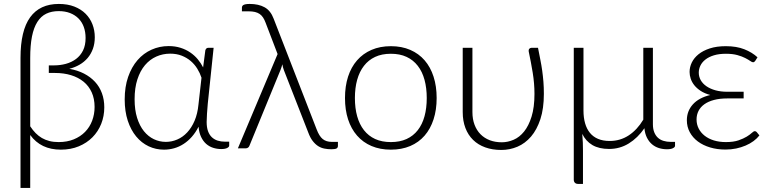

<svg xmlns="http://www.w3.org/2000/svg" viewBox="-20 -734 3816 950"><path d="M129.5 -109Q142 -90 156.2 -75.5Q170.5 -61 187.2 -51.2Q204 -41.5 224.5 -36.2Q245 -31 270 -31Q312 -31 345 -44.5Q378 -58 401 -81.5Q424 -105 436 -136.8Q448 -168.5 448 -205Q448 -245.5 433.8 -277Q419.5 -308.5 393.5 -329.8Q367.5 -351 331.5 -362Q295.5 -373 252 -373H221.5V-410.5H247Q278 -410.5 306.2 -418.2Q334.5 -426 356.2 -442.2Q378 -458.5 390.8 -484.2Q403.5 -510 403.5 -546Q403.5 -576 394.5 -600.8Q385.5 -625.5 368.2 -642.8Q351 -660 326.5 -669.5Q302 -679 270.5 -679Q235 -679 208.8 -666.2Q182.5 -653.5 164.8 -625.5Q147 -597.5 138.2 -553.5Q129.5 -509.5 129.5 -447ZM81.5 -448Q81.5 -582.5 129.2 -648.5Q177 -714.5 271 -714.5Q314.5 -714.5 347.8 -701.5Q381 -688.5 403.5 -666Q426 -643.5 437.5 -613.5Q449 -583.5 449 -550Q449 -518.5 439.8 -492.8Q430.5 -467 413.8 -447.2Q397 -427.5 373.8 -414Q350.5 -400.5 323 -393.5Q363.5 -386.5 395.5 -370Q427.5 -353.5 450 -329.2Q472.5 -305 484.2 -273Q496 -241 496 -203Q496 -159.5 480.8 -121.2Q465.5 -83 437.5 -54.8Q409.5 -26.5 369.8 -10Q330 6.5 281 6.5Q182 6.5 129.5 -66V196H81.5Z M977 -349.5Q969.5 -372.5 956.2 -394Q943 -415.5 923.8 -432Q904.5 -448.5 879.2 -458.5Q854 -468.5 822 -468.5Q785.5 -468.5 753.5 -454.2Q721.5 -440 697.5 -411.8Q673.5 -383.5 659.8 -341.2Q646 -299 646 -243Q646 -190 658.5 -150.5Q671 -111 692.2 -84.8Q713.5 -58.5 741.5 -45.2Q769.5 -32 800.5 -32Q830 -32 857.2 -43.8Q884.5 -55.5 906.2 -78.8Q928 -102 942.8 -136.5Q957.5 -171 962 -217ZM1114 -33V-13.5Q1114 -7 1104 -1.8Q1094 3.5 1074.5 3.5Q1053.5 3.5 1034.2 -2.8Q1015 -9 1000 -22.2Q985 -35.5 975 -56.5Q965 -77.5 962.5 -107Q948 -78.5 929.2 -57.2Q910.5 -36 888.5 -21.8Q866.5 -7.5 841.8 -0.5Q817 6.5 791.5 6.5Q751 6.5 715.5 -10.2Q680 -27 653.8 -58.8Q627.5 -90.5 612.2 -136.8Q597 -183 597 -242Q597 -304.5 614 -353.5Q631 -402.5 660.5 -436.5Q690 -470.5 729.8 -488.2Q769.5 -506 814.5 -506Q846.5 -506 873.2 -497.5Q900 -489 921.2 -474.5Q942.5 -460 958.5 -440.8Q974.5 -421.5 985 -400.5L996 -485Q999.5 -497.5 1011 -497.5H1037L1008 -220.5Q1006 -195.5 1004.2 -171.8Q1002.5 -148 1002.5 -130.5Q1002.5 -104 1009.2 -85.2Q1016 -66.5 1028.2 -55Q1040.5 -43.5 1057 -38.2Q1073.5 -33 1093 -33Z M1652 -32V-12.5Q1652 -3 1644.8 0.8Q1637.5 4.5 1619 4.5Q1601.5 4.5 1585 1.2Q1568.5 -2 1554 -11.2Q1539.5 -20.5 1527 -36.8Q1514.5 -53 1505 -79L1385 -386Q1379 -402 1377 -416Q1374 -403.5 1368 -388L1214 -12.5Q1212.5 -8 1207.8 -4Q1203 0 1196 0H1157L1353.5 -466.5L1294 -622Q1288.5 -637 1281.5 -647.5Q1274.5 -658 1264.8 -664.8Q1255 -671.5 1241.5 -674.8Q1228 -678 1209 -678H1177V-696Q1177 -699.5 1178.5 -703Q1180 -706.5 1184 -709Q1188 -711.5 1195.8 -713Q1203.5 -714.5 1215.5 -714.5Q1259.5 -714.5 1289.2 -698Q1319 -681.5 1334 -641.5L1546.5 -94.5Q1559.5 -60 1576.8 -46Q1594 -32 1622 -32Z M1914 -505.5Q1967.5 -505.5 2009.8 -487.2Q2052 -469 2081 -435.5Q2110 -402 2125.2 -354.8Q2140.5 -307.5 2140.5 -249Q2140.5 -190.5 2125.2 -143.5Q2110 -96.5 2081 -63Q2052 -29.5 2009.8 -11.5Q1967.5 6.5 1914 6.5Q1860.5 6.5 1818.2 -11.5Q1776 -29.5 1746.8 -63Q1717.5 -96.5 1702.2 -143.5Q1687 -190.5 1687 -249Q1687 -307.5 1702.2 -354.8Q1717.5 -402 1746.8 -435.5Q1776 -469 1818.2 -487.2Q1860.5 -505.5 1914 -505.5ZM1914 -31Q1958.5 -31 1991.8 -46.2Q2025 -61.5 2047.2 -90Q2069.5 -118.5 2080.5 -158.8Q2091.5 -199 2091.5 -249Q2091.5 -298.5 2080.5 -339Q2069.5 -379.5 2047.2 -408.2Q2025 -437 1991.8 -452.5Q1958.5 -468 1914 -468Q1869.5 -468 1836.2 -452.5Q1803 -437 1780.8 -408.2Q1758.5 -379.5 1747.2 -339Q1736 -298.5 1736 -249Q1736 -199 1747.2 -158.8Q1758.5 -118.5 1780.8 -90Q1803 -61.5 1836.2 -46.2Q1869.5 -31 1914 -31Z M2642 -497.5Q2648 -466.5 2653.5 -439Q2659 -411.5 2662.8 -384.5Q2666.5 -357.5 2668.8 -329.5Q2671 -301.5 2671 -269.5Q2671 -197 2653.8 -144.5Q2636.5 -92 2607.5 -58.2Q2578.5 -24.5 2540.5 -8.2Q2502.5 8 2460.5 8Q2416.5 8 2381 -4.8Q2345.5 -17.5 2320.8 -41.8Q2296 -66 2282.8 -100.8Q2269.5 -135.5 2269.5 -179.5V-497.5H2317.5V-179.5Q2317.5 -144.5 2328 -116.8Q2338.5 -89 2357.5 -69.8Q2376.5 -50.5 2403.2 -40.2Q2430 -30 2463 -30Q2492.5 -30 2521.5 -42.5Q2550.5 -55 2573.2 -83.2Q2596 -111.5 2610.2 -157.2Q2624.5 -203 2624.5 -269.5Q2624.5 -321 2615.8 -374.5Q2607 -428 2596 -479.5Q2595 -489.5 2599.8 -493.5Q2604.5 -497.5 2610 -497.5Z M3320 -32V-12.5Q3320 -6 3309.8 -0.8Q3299.5 4.5 3280 4.5Q3259 4.5 3240 -1.5Q3221 -7.5 3206 -20.2Q3191 -33 3181 -52.8Q3171 -72.5 3168.5 -99.5Q3135.5 -51.5 3091.2 -24.2Q3047 3 2994 3Q2944 3 2911.2 -16.2Q2878.5 -35.5 2861 -71.5Q2863 -50 2863.8 -28Q2864.5 -6 2864.5 12V176H2840.5Q2830.5 176 2824.8 170.5Q2819 165 2819 155V-497.5H2867V-187Q2867 -152 2875 -124Q2883 -96 2899 -76.5Q2915 -57 2939.2 -46.8Q2963.5 -36.5 2996.5 -36.5Q3049 -36.5 3091 -64.2Q3133 -92 3163 -142V-497.5H3210.5V-119Q3210.5 -96.5 3217 -80Q3223.5 -63.5 3235 -52.8Q3246.5 -42 3263 -37Q3279.5 -32 3299 -32Z M3737.5 -64Q3726 -49 3708.5 -36Q3691 -23 3669.2 -13.8Q3647.5 -4.5 3622.2 0.8Q3597 6 3569.5 6Q3528.5 6 3493.5 -4.5Q3458.5 -15 3433 -34Q3407.5 -53 3393 -79.8Q3378.5 -106.5 3378.5 -139Q3378.5 -184.5 3408.2 -217.5Q3438 -250.5 3494.5 -264Q3466.5 -271.5 3447 -284.2Q3427.5 -297 3415.2 -312.5Q3403 -328 3397.5 -345Q3392 -362 3392 -378Q3392 -402 3403 -424.8Q3414 -447.5 3436.2 -465.5Q3458.5 -483.5 3492.2 -494.5Q3526 -505.5 3571.5 -505.5Q3624.5 -505.5 3663 -490.2Q3701.5 -475 3728 -450.5L3717 -433Q3714 -429 3711.8 -427.5Q3709.5 -426 3705.5 -426Q3701 -426 3691.8 -432.5Q3682.5 -439 3667 -447Q3651.5 -455 3628.2 -461.5Q3605 -468 3572 -468Q3537.5 -468 3512.2 -460.2Q3487 -452.5 3470.2 -439.2Q3453.5 -426 3445.5 -409.2Q3437.5 -392.5 3437.5 -374.5Q3437.5 -354.5 3447.2 -337.2Q3457 -320 3475.5 -307.2Q3494 -294.5 3520 -287.2Q3546 -280 3578.5 -280H3659.5V-247H3578.5Q3541.5 -247 3513 -239.5Q3484.5 -232 3465.2 -218.2Q3446 -204.5 3436.2 -185.2Q3426.5 -166 3426.5 -143Q3426.5 -118.5 3437 -98Q3447.5 -77.5 3466.5 -62.5Q3485.5 -47.5 3512.2 -39.2Q3539 -31 3571.5 -31Q3609 -31 3633.8 -39.5Q3658.5 -48 3674.8 -58Q3691 -68 3700 -76.5Q3709 -85 3714.5 -85Q3721 -85 3724.5 -80Z"/></svg>

Font: Lato 2
Style: Regular
Weight: 300
Designer: Lukasz Dziedzic with Adam Twardoch and Botio Nikoltchev
Foundry: tyPoland Lukasz Dziedzic
Version: Version 2.015; 2015-08-06; http://www.latofonts.com/